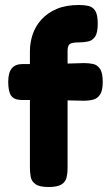

<svg xmlns="http://www.w3.org/2000/svg" viewBox="-20 -740 445 770"><path d="M174 10Q139 10 123 -1Q107 -12 103.5 -29.5Q100 -47 100 -67V-535Q100 -569 111 -602Q122 -635 146 -661.5Q170 -688 207 -704Q244 -720 297 -720Q316 -720 333.5 -716.5Q351 -713 361.5 -697.5Q372 -682 372 -645Q372 -608 361 -592.5Q350 -577 332.5 -573.5Q315 -570 296 -570Q283 -570 274.5 -568.5Q266 -567 261 -564Q256 -561 253.5 -554Q251 -547 251 -537V-64Q251 -45 247 -28Q243 -11 227 -0.5Q211 10 174 10ZM69 -483H179L317 -487Q336 -487 353 -483.5Q370 -480 381 -464Q392 -448 392 -411Q392 -377 381.5 -361Q371 -345 354 -340.5Q337 -336 317 -336L186 -339H65Q36 -340 24.5 -356.5Q13 -373 13 -412Q13 -448 27 -465.5Q41 -483 69 -483Z"/></svg>

Font: Fredoka Light SemiBold
Style: Regular
Weight: 600
Version: Version 2.001